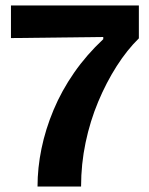

<svg xmlns="http://www.w3.org/2000/svg" viewBox="-20 -681 545 701"><path d="M117 0Q117 -68 131.5 -138.5Q146 -209 175.5 -279.5Q205 -350 250.5 -415.5Q296 -481 357 -538V-546L20 -542V-661H487V-541Q444 -499 406 -439.5Q368 -380 338.5 -309.5Q309 -239 292.5 -160.5Q276 -82 276 0Z"/></svg>

Font: Bricolage Grotesque 18pt
Style: Bold
Weight: 700
Designer: Mathieu Triay
Foundry: Atelier Triay
Version: Version 1.000;gftools[0.9.30]